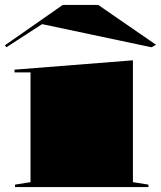

<svg xmlns="http://www.w3.org/2000/svg" viewBox="-35 -760 654 780"><path d="M26 0V-10L89 -20V-466H24V-477L505 -515V-20L568 -10V0ZM-9 -568 -15 -576 220 -740H364L599 -578L580 -568L136 -662Z"/></svg>

Font: Kalnia Expanded SemiBold
Style: Regular
Weight: 600
Width: 7
Designer: Frida Medrano
Foundry: Frida Medrano
Version: Version 1.105